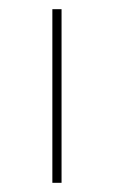

<svg xmlns="http://www.w3.org/2000/svg" viewBox="-20 -398 248 418"><path d="M94 -378H114V0H94Z"/></svg>

Font: Josefin Sans Thin Thin
Style: Regular
Weight: 250
Version: Version 2.001